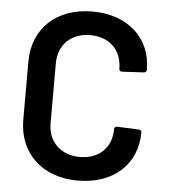

<svg xmlns="http://www.w3.org/2000/svg" viewBox="-52 -755 711 810"><g transform="rotate(5 304.0 -350.0)"><path d="M307 8C457 8 557 -82 557 -219C557 -224 552 -229 545 -229L453 -233C445 -233 441 -229 441 -222C441 -143 388 -92 307 -92C226 -92 172 -145 172 -222V-477C172 -556 226 -608 307 -608C388 -608 441 -556 441 -477C441 -470 445 -466 453 -466L545 -471C552 -471 557 -476 557 -483C557 -618 457 -708 307 -708C156 -708 56 -615 56 -474V-227C56 -87 156 8 307 8Z"/></g></svg>

Font: Barlow SemiBold Numbers
Style: Regular
Weight: 600
Designer: Jeremy Tribby
Foundry: Tribby Type
Version: Version 1.408